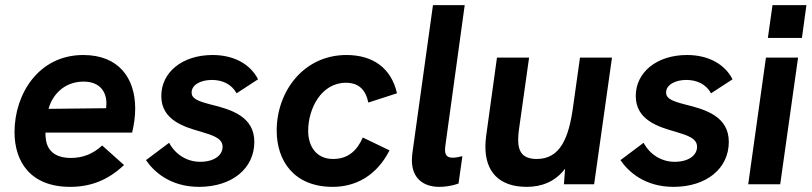

<svg xmlns="http://www.w3.org/2000/svg" viewBox="-20 -717 3158 747"><path d="M253 10C334 10 401.5 -17 462.5 -75L377.5 -151C342 -118 302 -102.5 256 -102.5C194 -102.5 162 -131.5 158 -180C157 -186.5 156.5 -193.5 157 -201H494C501.5 -232 506 -262.5 506 -295C506 -413.5 441.5 -503 304 -503C130 -503 36.5 -351 36.5 -203C36.5 -87.5 99 10 253 10ZM169 -293.5C182 -344 227 -399.5 305 -399.5C369 -399.5 394 -359.5 394 -315C394 -308 393.5 -302 393 -296Z M754.5 10C882 10 969.5 -61 969.5 -165C969.5 -264 879.5 -291 799.5 -310.5C747.5 -324 725.5 -334 725.5 -357C725.5 -388 762.5 -406 804 -406C844 -406 880.5 -390.5 900.5 -354L984 -408.5C954 -467.5 890 -503 807 -503C689.5 -503 607.5 -436 607.5 -343.5C607.5 -249 697.5 -223 762 -204.5C806 -191 846 -180 846 -146C846 -112 812 -87.5 759 -87.5C706.5 -87.5 662 -116.5 638 -161.5L548 -94C578 -50 641.5 10 754.5 10Z M1274.5 10C1365 10 1446 -34.5 1495.5 -132L1391.5 -182C1370 -133 1336 -98.5 1276 -98.5C1209.5 -98.5 1179 -149 1179 -208C1179 -294 1229.5 -395 1326 -395C1378 -395 1403.5 -365 1413 -318L1524.5 -354C1502.5 -452 1431 -503 1328 -503C1160.5 -503 1056.5 -360.5 1056.5 -209C1056.5 -91 1124 10 1274.5 10Z M1689 10C1707 10 1735 7.5 1764 -3L1779 -109.5C1766 -106 1753 -103.5 1741 -103.5C1723.5 -103.5 1711.5 -110.5 1711.5 -132.5C1711.5 -139 1712 -147 1713.5 -156L1788 -697H1664.5L1584.5 -122C1583.5 -112 1582.5 -102 1582.5 -93.5C1582.5 -24 1626.5 10 1689 10Z M2029.5 10C2086 10 2139 -9 2178.5 -60.5L2174 0H2291.5L2361 -493H2236.5L2209.5 -300.5C2193 -180 2159.5 -98.5 2068.5 -98.5C2014.5 -98.5 1996 -125.5 1996 -173C1996 -184.5 1997 -198.5 1999 -212.5L2038.5 -493H1913.5L1871.5 -188.5C1869.5 -173.5 1868.5 -159.5 1868.5 -146C1868.5 -50.5 1920 10 2029.5 10Z M2600.5 10C2728 10 2815.5 -61 2815.5 -165C2815.5 -264 2725.5 -291 2645.5 -310.5C2593.5 -324 2571.5 -334 2571.5 -357C2571.5 -388 2608.5 -406 2650 -406C2690 -406 2726.5 -390.5 2746.5 -354L2830 -408.5C2800 -467.5 2736 -503 2653 -503C2535.5 -503 2453.5 -436 2453.5 -343.5C2453.5 -249 2543.5 -223 2608 -204.5C2652 -191 2692 -180 2692 -146C2692 -112 2658 -87.5 2605 -87.5C2552.5 -87.5 2508 -116.5 2484 -161.5L2394 -94C2424 -50 2487.5 10 2600.5 10Z M2891 0H3015.5L3085 -493H2960ZM2967.5 -569.5H3100L3117.5 -697H2985.5Z"/></svg>

Font: HK Grotesk
Style: Bold Italic
Weight: 700
Italic angle: -16°
Designer: Alfredo Marco Pradil
Foundry: Hanken Design Co.
Version: Version 3.001;FEAKit 1.0